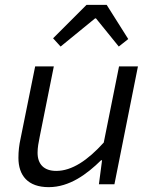

<svg xmlns="http://www.w3.org/2000/svg" viewBox="-20 -760 640 792"><path d="M181 12C267 12 339 -42 397 -99H401L388 0H452L549 -486H471L408 -172C342 -99 277 -55 212 -55C162 -55 135 -82 135 -130C135 -152 139 -172 144 -197L202 -486H125L65 -189C59 -162 56 -137 56 -109C56 -36 95 12 181 12ZM230 -568 372 -684H376L470 -568L509 -599L420 -740H337L199 -602L230 -568Z"/></svg>

Font: Source Code Variable
Style: Italic
Weight: 400
Italic angle: -11°
Monospace: yes
Designer: Paul D. Hunt, Teo Tuominen
Foundry: Adobe Systems Incorporated
Version: Version 1.005;PS 1.0;hotconv 16.6.54;makeotf.lib2.5.65590